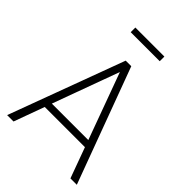

<svg xmlns="http://www.w3.org/2000/svg" viewBox="-262 -1049 1169 1169"><g transform="rotate(45 322.0 -464.5)"><path d="M298 -745H346L622 0H567L495 -197H149L77 0H22ZM479 -242 322 -671 165 -242ZM197 -929H447V-889H197Z"/></g></svg>

Font: Eudoxus Sans ExtraLight
Style: Regular
Weight: 200
Designer: Stijn de Vries
Foundry: tokotype
Version: Version 2.005